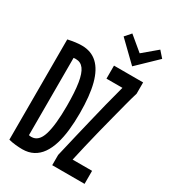

<svg xmlns="http://www.w3.org/2000/svg" viewBox="-219 -1020 1008 1136"><g transform="rotate(30 285.0 -452.5)"><path d="M120 7Q100 7 74.5 4.5Q49 2 26 -4V-689Q53 -695 76 -698Q99 -701 120 -701Q184 -701 226 -662Q268 -623 288.5 -545Q309 -467 309 -347Q309 -285 303 -231.5Q297 -178 283.5 -134Q270 -90 248 -58.5Q226 -27 194 -10Q162 7 120 7ZM130 -83Q180 -83 200.5 -150Q221 -217 221 -347Q221 -442 211.5 -501Q202 -560 182 -587Q162 -614 129 -614Q126 -614 121.5 -614Q117 -614 113 -613V-85Q118 -84 122 -83.5Q126 -83 130 -83ZM321 0V-70Q340 -152 356 -219Q372 -286 386.5 -346Q401 -406 416.5 -468.5Q432 -531 452 -604H343V-693H542V-616Q530 -577 517 -527Q504 -477 489.5 -421Q475 -365 460.5 -307.5Q446 -250 433 -194Q420 -138 409 -89H542V0ZM438 -743 306 -871 342 -912 438 -832 533 -912 570 -870Z"/></g></svg>

Font: Ubuntu Sans Mono Medium
Style: Regular
Weight: 500
Monospace: yes
Designer: Dalton Maag Ltd
Foundry: Dalton Maag Ltd
Version: Version 1.006